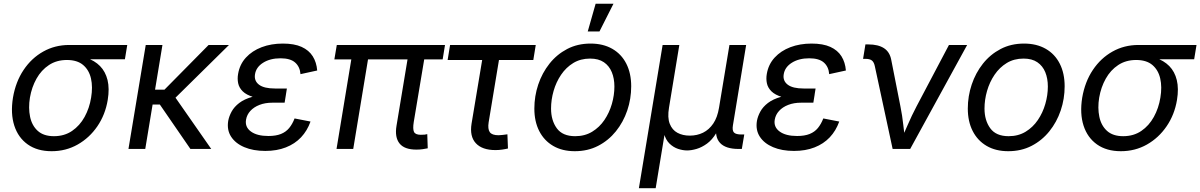

<svg xmlns="http://www.w3.org/2000/svg" viewBox="-20 -775 6246 999"><path d="M248.5 11.7Q174.3 11.7 124.5 -23.4Q74.7 -58.6 54.4 -121.3Q34.2 -184.1 47.4 -266.6Q61.5 -349.6 102.8 -411.1Q144 -472.7 205.1 -506.8Q266.1 -541 339.8 -541H642.1L629.9 -466.8H399.4L328.1 -462.9Q274.4 -462.9 234.6 -436.5Q194.8 -410.2 169.9 -365.7Q145 -321.3 135.7 -267.1Q127 -213.4 136.5 -167.5Q146 -121.6 176.5 -94Q207 -66.4 260.7 -66.4Q314.9 -66.4 355 -93.8Q395 -121.1 420.2 -166.7Q445.3 -212.4 454.1 -267.1Q463.4 -322.3 453.4 -366.5Q443.4 -410.6 412.6 -436.8Q381.8 -462.9 328.1 -462.9L331.5 -488.3Q385.7 -488.3 429 -474.1Q472.2 -460 500.5 -431.2Q528.8 -402.3 539.6 -358.4Q550.3 -314.5 540.5 -254.9Q527.8 -178.2 486.6 -117.9Q445.3 -57.6 384 -22.9Q322.8 11.7 248.5 11.7Z M825.2 -541 735.8 0H648.4L738.3 -541ZM1171.4 -541 856.9 -231H740.7L753.4 -308.6H835.9L1065.4 -541ZM970.7 0 810.1 -233.4 867.7 -303.2 1079.1 0Z M1360.4 10.3Q1297.4 10.3 1251.2 -9.3Q1205.1 -28.8 1182.4 -64Q1159.7 -99.1 1167.5 -146.5Q1171.9 -170.4 1185.3 -194.8Q1198.7 -219.2 1224.9 -239.3Q1251 -259.3 1293 -271.2Q1335 -283.2 1395.5 -283.2H1467.8L1460.9 -240.7H1397.5Q1359.4 -240.7 1330.1 -229.2Q1300.8 -217.8 1282.7 -198Q1264.6 -178.2 1260.3 -152.8Q1253.4 -114.3 1285.4 -90.8Q1317.4 -67.4 1376.5 -67.4Q1415.5 -67.4 1441.7 -77.9Q1467.8 -88.4 1484.6 -108.9Q1501.5 -129.4 1512.7 -158.7L1595.7 -142.6Q1578.6 -94.7 1546.4 -60.5Q1514.2 -26.4 1467.3 -8.1Q1420.4 10.3 1360.4 10.3ZM1393.1 -259.3Q1334.5 -259.3 1298.1 -270.3Q1261.7 -281.2 1242.9 -299.8Q1224.1 -318.4 1219.2 -341.8Q1214.4 -365.2 1218.8 -390.1Q1227.1 -439.9 1259.5 -475.3Q1292 -510.7 1341.6 -529.5Q1391.1 -548.3 1451.7 -548.3Q1511.2 -548.3 1549.3 -531Q1587.4 -513.7 1607.2 -482.2Q1627 -450.7 1630.4 -408.2L1543.5 -389.2Q1540.5 -427.7 1515.6 -449.7Q1490.7 -471.7 1439.5 -471.7Q1385.7 -471.7 1348.9 -448.5Q1312 -425.3 1306.6 -387.2Q1301.8 -354 1327.9 -334.2Q1354 -314.5 1410.6 -314.5H1472.7L1463.9 -259.3Z M2146.5 3.4Q2084 3.4 2058.6 -28.8Q2033.2 -61 2043 -120.1L2108.4 -514.2H2195.3L2132.8 -140.1Q2127 -104 2134 -88.9Q2141.1 -73.7 2169.4 -73.7Q2182.6 -73.7 2189.7 -74.5Q2196.8 -75.2 2203.1 -77.1L2205.6 -3.4Q2194.8 -1 2179.4 1.2Q2164.1 3.4 2146.5 3.4ZM1731 0 1815.9 -514.2H1902.8L1817.9 0ZM1719.7 -465.8 1732.4 -541H2295.4L2283.2 -465.8Z M2558.1 5.9Q2488.8 5.9 2455.8 -29.8Q2422.9 -65.4 2433.6 -131.8L2488.8 -462.9H2309.1L2321.8 -541H2767.6L2754.9 -462.9H2576.2L2522.5 -138.7Q2517.1 -104 2528.3 -87.6Q2539.6 -71.3 2574.2 -71.3Q2583 -71.3 2595.9 -73Q2608.9 -74.7 2620.1 -76.2L2623 -2.4Q2609.4 1 2592.5 3.4Q2575.7 5.9 2558.1 5.9Z M2970.7 11.7Q2905.3 11.7 2858.2 -15.9Q2811 -43.5 2785.6 -93.3Q2760.3 -143.1 2760.3 -210Q2760.3 -274.4 2780.5 -335Q2800.8 -395.5 2838.9 -443.6Q2877 -491.7 2930.9 -520Q2984.9 -548.3 3052.7 -548.3Q3118.2 -548.3 3165.8 -521Q3213.4 -493.7 3238.8 -443.6Q3264.2 -393.6 3264.2 -326.2Q3264.2 -260.7 3243.7 -200.2Q3223.1 -139.6 3184.6 -91.8Q3146 -43.9 3092 -16.1Q3038.1 11.7 2970.7 11.7ZM2972.7 -66.4Q3022.9 -66.4 3061 -89.6Q3099.1 -112.8 3124.8 -150.6Q3150.4 -188.5 3163.6 -234.1Q3176.8 -279.8 3176.8 -324.7Q3176.8 -366.7 3163.3 -399.4Q3149.9 -432.1 3122.1 -451.2Q3094.2 -470.2 3050.3 -470.2Q3001 -470.2 2963.1 -447.3Q2925.3 -424.3 2899.4 -386Q2873.5 -347.7 2860.4 -301.8Q2847.2 -255.9 2847.2 -210.4Q2847.2 -148.4 2877.2 -107.4Q2907.2 -66.4 2972.7 -66.4ZM3038.1 -611.3 3079.1 -755.4H3171.9L3099.1 -611.3Z M3304.2 204.1 3427.7 -541H3514.6L3460.9 -214.8Q3452.1 -163.1 3464.8 -130.9Q3477.5 -98.6 3504.9 -84Q3532.2 -69.3 3568.8 -69.3Q3606.9 -69.3 3638.2 -84.7Q3669.4 -100.1 3691.2 -132.1Q3712.9 -164.1 3721.2 -214.8L3775.4 -541H3862.3L3793.5 -123Q3789.1 -96.2 3798.8 -85.7Q3808.6 -75.2 3838.4 -75.2H3852.5L3839.8 0H3822.8Q3755.9 0 3726.8 -31Q3697.8 -62 3708 -122.1L3716.3 -171.4H3736.3Q3727.5 -117.2 3706.5 -82.3Q3685.5 -47.4 3658.7 -27.8Q3631.8 -8.3 3604.5 -0.2Q3577.1 7.8 3555.2 7.8Q3533.2 7.8 3508.5 -0.2Q3483.9 -8.3 3463.6 -27.8Q3443.4 -47.4 3434.3 -82.3Q3425.3 -117.2 3434.1 -171.4H3453.6L3391.6 204.1Z M4111.3 10.3Q4048.3 10.3 4002.2 -9.3Q3956.1 -28.8 3933.3 -64Q3910.6 -99.1 3918.5 -146.5Q3922.9 -170.4 3936.3 -194.8Q3949.7 -219.2 3975.8 -239.3Q4002 -259.3 4043.9 -271.2Q4085.9 -283.2 4146.5 -283.2H4218.8L4211.9 -240.7H4148.4Q4110.4 -240.7 4081.1 -229.2Q4051.8 -217.8 4033.7 -198Q4015.6 -178.2 4011.2 -152.8Q4004.4 -114.3 4036.4 -90.8Q4068.4 -67.4 4127.4 -67.4Q4166.5 -67.4 4192.6 -77.9Q4218.8 -88.4 4235.6 -108.9Q4252.4 -129.4 4263.7 -158.7L4346.7 -142.6Q4329.6 -94.7 4297.4 -60.5Q4265.1 -26.4 4218.3 -8.1Q4171.4 10.3 4111.3 10.3ZM4144 -259.3Q4085.4 -259.3 4049.1 -270.3Q4012.7 -281.2 3993.9 -299.8Q3975.1 -318.4 3970.2 -341.8Q3965.3 -365.2 3969.7 -390.1Q3978 -439.9 4010.5 -475.3Q4043 -510.7 4092.5 -529.5Q4142.1 -548.3 4202.6 -548.3Q4262.2 -548.3 4300.3 -531Q4338.4 -513.7 4358.2 -482.2Q4377.9 -450.7 4381.3 -408.2L4294.4 -389.2Q4291.5 -427.7 4266.6 -449.7Q4241.7 -471.7 4190.4 -471.7Q4136.7 -471.7 4099.9 -448.5Q4063 -425.3 4057.6 -387.2Q4052.7 -354 4078.9 -334.2Q4105 -314.5 4161.6 -314.5H4223.6L4214.8 -259.3Z M4624.5 0 4531.7 -431.2Q4527.3 -451.7 4516.6 -460.2Q4505.9 -468.8 4482.9 -468.8H4470.7L4482.9 -543.9H4497.6Q4549.3 -543.9 4579.3 -524.4Q4609.4 -504.9 4617.2 -463.9L4665 -221.7Q4674.8 -173.3 4679.9 -125.2Q4685.1 -77.1 4690.9 -32.7H4661.1Q4682.6 -77.6 4703.1 -125.5Q4723.6 -173.3 4749 -221.7L4917.5 -541H5012.2L4715.8 0Z M5226.1 11.7Q5160.6 11.7 5113.5 -15.9Q5066.4 -43.5 5041 -93.3Q5015.6 -143.1 5015.6 -210Q5015.6 -274.4 5035.9 -335Q5056.2 -395.5 5094.2 -443.6Q5132.3 -491.7 5186.3 -520Q5240.2 -548.3 5308.1 -548.3Q5373.5 -548.3 5421.1 -521Q5468.8 -493.7 5494.1 -443.6Q5519.5 -393.6 5519.5 -326.2Q5519.5 -260.7 5499 -200.2Q5478.5 -139.6 5439.9 -91.8Q5401.4 -43.9 5347.4 -16.1Q5293.5 11.7 5226.1 11.7ZM5228 -66.4Q5278.3 -66.4 5316.4 -89.6Q5354.5 -112.8 5380.1 -150.6Q5405.8 -188.5 5418.9 -234.1Q5432.1 -279.8 5432.1 -324.7Q5432.1 -366.7 5418.7 -399.4Q5405.3 -432.1 5377.4 -451.2Q5349.6 -470.2 5305.7 -470.2Q5256.3 -470.2 5218.5 -447.3Q5180.7 -424.3 5154.8 -386Q5128.9 -347.7 5115.7 -301.8Q5102.5 -255.9 5102.5 -210.4Q5102.5 -148.4 5132.6 -107.4Q5162.6 -66.4 5228 -66.4Z M5812 11.7Q5737.8 11.7 5688 -23.4Q5638.2 -58.6 5617.9 -121.3Q5597.7 -184.1 5610.8 -266.6Q5625 -349.6 5666.3 -411.1Q5707.5 -472.7 5768.6 -506.8Q5829.6 -541 5903.3 -541H6205.6L6193.4 -466.8H5962.9L5891.6 -462.9Q5837.9 -462.9 5798.1 -436.5Q5758.3 -410.2 5733.4 -365.7Q5708.5 -321.3 5699.2 -267.1Q5690.4 -213.4 5700 -167.5Q5709.5 -121.6 5740 -94Q5770.5 -66.4 5824.2 -66.4Q5878.4 -66.4 5918.5 -93.8Q5958.5 -121.1 5983.6 -166.7Q6008.8 -212.4 6017.6 -267.1Q6026.9 -322.3 6016.8 -366.5Q6006.8 -410.6 5976.1 -436.8Q5945.3 -462.9 5891.6 -462.9L5895 -488.3Q5949.2 -488.3 5992.4 -474.1Q6035.6 -460 6064 -431.2Q6092.3 -402.3 6103 -358.4Q6113.8 -314.5 6104 -254.9Q6091.3 -178.2 6050 -117.9Q6008.8 -57.6 5947.5 -22.9Q5886.2 11.7 5812 11.7Z"/></svg>

Font: Inter 17pt
Style: Italic
Weight: 400
Italic angle: -9.3988°
Version: Version 4.001;git-66647c0bb